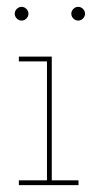

<svg xmlns="http://www.w3.org/2000/svg" viewBox="-20 -540 284 560"><path d="M209 0H35V-14H117V-361H35V-375H131V-14H209ZM63 -500Q63 -492 57 -486Q51 -480 43 -480Q35 -480 29 -486Q23 -492 23 -500Q23 -508 29 -514Q35 -520 43 -520Q51 -520 57 -514Q63 -508 63 -500ZM228 -500Q228 -492 222 -486Q216 -480 208 -480Q200 -480 194 -486Q188 -492 188 -500Q188 -508 194 -514Q200 -520 208 -520Q216 -520 222 -514Q228 -508 228 -500Z"/></svg>

Font: Josefin Slab Thin
Style: Regular
Weight: 100
Designer: Santiago Orozco
Foundry: Typemade
Version: Version 2.000